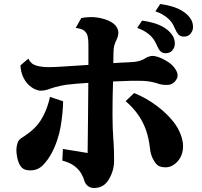

<svg xmlns="http://www.w3.org/2000/svg" viewBox="-20 -890 1000 949"><path d="M381.8 -800.8Q425.3 -809.1 463.1 -803Q501 -796.9 527.8 -782.2Q546.9 -771.5 555.9 -757.1Q564.9 -742.7 564.9 -729Q564.9 -712.4 556.2 -693.8Q551.3 -685.1 546.1 -669.2Q541 -653.3 541 -632.8L540 -578.1Q563 -579.6 581.5 -580.6Q600.1 -581.5 612.8 -582Q647 -583 665.5 -587.9Q684.1 -592.8 698.2 -602.1Q707 -607.9 717 -610.8Q727.1 -613.8 735.8 -613.8Q745.6 -613.8 764.9 -607.2Q784.2 -600.6 809.1 -585Q831.5 -570.8 844.7 -551.5Q857.9 -532.2 857.9 -518.1Q857.9 -508.3 855 -502.4Q852.1 -496.6 846.2 -488.8Q839.4 -481 829.6 -475.6Q819.8 -470.2 803.2 -470.2Q780.8 -470.2 763.2 -476.1Q748 -481.4 728.3 -485.4Q708.5 -489.3 687 -490.2Q658.7 -491.2 622.6 -490.5Q586.4 -489.7 538.6 -487.3L538.1 -458Q537.6 -448.7 537.1 -428Q536.6 -407.2 536.4 -379.6Q536.1 -352.1 536.1 -321Q536.1 -290 537.1 -259.8Q538.1 -229.5 540 -204.1Q542.5 -174.8 543.2 -147.5Q543.9 -120.1 543.9 -97.2Q543.9 -70.3 537.6 -48.6Q531.2 -26.9 522.7 -11.5Q514.2 3.9 506.8 12.2Q496.1 24.4 481 31.7Q465.8 39.1 443.8 39.1Q426.8 39.1 414.1 29.1Q401.4 19 396 1Q389.6 -20.5 377 -39.3Q364.3 -58.1 343 -72.8Q321.8 -87.4 288.1 -96.2L291 -153.8L413.1 -133.8Q414.1 -214.4 415 -303.5Q416 -392.6 416.5 -480.5Q384.8 -478.5 356.7 -476.1Q328.6 -473.6 308.1 -471.2Q296.4 -469.7 281 -466.3Q265.6 -462.9 251.7 -459.2Q237.8 -455.6 229 -452.1Q216.3 -446.8 203.9 -444.3Q191.4 -441.9 180.2 -441.9Q168 -441.9 151.4 -449.7Q134.8 -457.5 119.1 -473.1Q103.5 -488.8 93 -512.5Q82.5 -536.1 81.1 -566.9L120.1 -600.1Q132.3 -573.7 159.2 -565.9Q186 -558.1 222.2 -558.1Q230.5 -558.1 249.5 -558.8Q268.6 -559.6 294.4 -561.3Q320.3 -563 350.3 -564.9Q380.4 -566.9 410.2 -568.8Q412.1 -568.8 413.6 -569.1Q415 -569.3 417 -569.3V-668.9Q417 -695.3 413.3 -710.4Q409.7 -725.6 398.9 -735.8Q392.6 -742.7 380.4 -746.6Q368.2 -750.5 354 -752ZM643.1 -430.2Q704.6 -404.8 754.9 -366.9Q805.2 -329.1 837.9 -287.1Q859.9 -259.3 872.3 -227.1Q884.8 -194.8 884.8 -168.9Q884.8 -146.5 878.9 -128.9Q873 -111.3 861.8 -97.2Q851.1 -83 834.5 -73Q817.9 -63 798.8 -63Q783.7 -63 772 -66.7Q760.3 -70.3 751 -81.1Q741.2 -92.3 732.7 -111.3Q724.1 -130.4 721.2 -157.2Q715.8 -206.5 701.7 -246.8Q687.5 -287.1 663.1 -322.3Q638.7 -357.4 601.1 -390.1ZM292 -389.2Q291.5 -360.8 288.3 -328.1Q285.2 -295.4 279.5 -263.4Q273.9 -231.4 265.1 -205.1Q239.3 -122.6 193.8 -75.2Q180.2 -61 164.1 -54.4Q147.9 -47.9 129.9 -47.9Q108.4 -47.9 95.9 -55.4Q83.5 -63 75.2 -80.1Q68.8 -92.8 64.9 -112.3Q61 -131.8 61 -148.9Q61 -164.6 66.2 -181.6Q71.3 -198.7 85 -207Q103 -218.3 122.8 -233.2Q142.6 -248 159.2 -266.1Q182.1 -291.5 199.7 -328.9Q217.3 -366.2 227.1 -411.1ZM682.1 -788.1Q721.2 -782.7 751.5 -772.5Q781.7 -762.2 805.2 -744.1Q821.8 -731.4 833 -714.1Q844.2 -696.8 844.2 -673.8Q844.2 -656.7 832.3 -641.8Q820.3 -627 799.8 -627Q781.2 -627 772 -637.5Q762.7 -647.9 752.9 -670.9Q740.2 -701.2 715.3 -721.2Q690.4 -741.2 658.2 -752ZM772 -870.1Q811 -864.7 841.3 -854.5Q871.6 -844.2 895 -826.2Q911.6 -813.5 922.9 -796.1Q934.1 -778.8 934.1 -755.9Q934.1 -738.8 922.1 -723.9Q910.2 -709 890.1 -709Q871.6 -709 862.1 -719.5Q852.5 -730 842.8 -752.9Q830.6 -783.2 805.4 -803.2Q780.3 -823.2 748 -834Z"/></svg>

Font: BIZ UDPMincho
Style: Bold
Weight: 700
Designer: TypeBank Co., Ltd.
Foundry: Morisawa Inc.
Version: Version 1.06